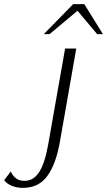

<svg xmlns="http://www.w3.org/2000/svg" viewBox="-159 -725 518 929"><path d="M-139 147 -107 105Q-96 128 -80 139Q-64 150 -40 150Q3 150 30.5 107.5Q58 65 74 -25L156 -490H210L131 -40Q112 69 70 126.5Q28 184 -48 184Q-77 184 -101 174.5Q-125 165 -139 147ZM195 -705H249L339 -560H311L216 -673L81 -560H53Z"/></svg>

Font: Fahkwang ExtraLight
Style: Italic
Weight: 275
Italic angle: -10°
Designer: Suppakit Chalermlarp | Katatrad Co.,Ltd.
Foundry: Cadson Demak Co.,Ltd.
Version: Version 1.000; ttfautohint (v1.6)